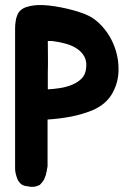

<svg xmlns="http://www.w3.org/2000/svg" viewBox="-20 -421 532 763"><path d="M320 -364Q349 -352 373 -329.5Q397 -307 414.5 -278Q432 -249 441.5 -215.5Q451 -182 451 -148Q452 -97 427.5 -52Q403 -7 348 17Q306 34 261.5 42.5Q217 51 169 54V237Q169 243 167.5 248Q166 253 166 258Q164 268 161.5 276Q159 284 155 293Q151 299 147 304Q143 309 138 314Q114 326 88 319Q72 318 62 309Q53 300 49 290Q45 280 42 267Q41 262 40.5 257.5Q40 253 40 248V-309Q40 -315 40.5 -321.5Q41 -328 42 -335Q43 -347 48 -359Q57 -384 85 -393Q113 -402 148 -401Q172 -400 197.5 -396Q223 -392 246.5 -386.5Q270 -381 289 -375Q308 -369 320 -364ZM322 -148Q326 -176 315.5 -195.5Q305 -215 286 -227.5Q267 -240 242.5 -247Q218 -254 194 -257Q191 -258 184.5 -258Q178 -258 170 -258Q170 -226 170.5 -196.5Q171 -167 170 -133V-66Q193 -67 218.5 -71Q244 -75 266 -84Q288 -93 303.5 -108Q319 -123 322 -148Z"/></svg>

Font: BM JUA 
Style: Regular
Weight: 400
Designer: BONGJIN KIM, JAEHYUN KEUM, JUHEE TAE
Foundry: WOOWA BROTHERS Corporation.
Version: Version 1.000